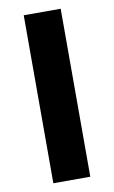

<svg xmlns="http://www.w3.org/2000/svg" viewBox="-82 -744 467 788"><g transform="rotate(-10 152.0 -350.0)"><path d="M229 0H75V-700H229Z"/></g></svg>

Font: Tilda Sans Extra Bold
Style: Regular
Weight: 800
Designer: ParaType Ltd
Foundry: ParaType Ltd
Version: Version 1.009